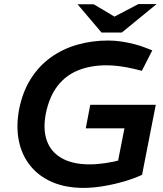

<svg xmlns="http://www.w3.org/2000/svg" viewBox="-20 -908 797 938"><path d="M389 10Q301 10 235 -18.5Q169 -47 127.5 -99Q86 -151 72 -220.5Q58 -290 73 -372Q90 -459 130.5 -523Q171 -587 229.5 -628.5Q288 -670 359 -690Q430 -710 508 -710Q541 -710 574 -705Q607 -700 637.5 -692Q668 -684 693 -674L724 -662L673 -562L633 -572Q599 -580 565 -584.5Q531 -589 500 -589Q423 -589 362 -564.5Q301 -540 261 -488Q221 -436 204 -354Q189 -276 209 -220.5Q229 -165 282 -135Q335 -105 418 -105Q454 -105 494.5 -111Q535 -117 576 -128L551 -93L588 -281H399L421 -396H741L674 -54Q636 -36 586 -21.5Q536 -7 484.5 1.5Q433 10 389 10ZM476 -749 509 -811 656 -888H745L575 -749ZM476 -749 359 -887H438L566 -811L575 -749Z"/></svg>

Font: REM Medium
Style: Italic
Weight: 500
Italic angle: -11°
Designer: Octavio Pardo
Foundry: Ashler Design
Version: Version 1.005;gftools[0.9.28]